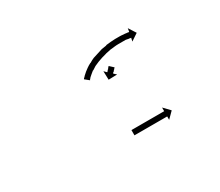

<svg xmlns="http://www.w3.org/2000/svg" viewBox="-71 -759 729 635"><g transform="rotate(-30 294.0 -441.5)"><path d="M353 -516Q353 -516 353 -516Q352 -515 352 -515Q351 -514 351 -514Q350 -513 350 -513Q350 -513 349 -512Q348 -511 348 -510Q347 -509 346 -509Q346 -508 345 -507Q345 -507 344 -506Q343 -506 342 -505Q341 -504 341 -504Q341 -503 340 -503Q340 -502 340 -502Q339 -501 339 -501Q339 -501 339 -501L349 -492L316 -491L315 -524L324 -515Q325 -515 325 -515Q325 -515 325 -515Q326 -516 326 -516Q326 -517 327 -517Q327 -517 328 -518Q329 -520 329 -520Q330 -521 330 -521Q331 -522 332 -522Q332 -523 333 -524Q334 -525 334 -525Q335 -526 335 -527Q335 -526 337 -528Q336 -528 337 -529Q338 -529 338 -530Q338 -530 339 -530Q339 -530 339 -530L353 -517Q354 -517 353 -516ZM248 -536Q248 -536 248 -536Q248 -536 248 -536Q248 -536 248 -536Q248 -536 248 -536Q251 -538 254 -542Q254 -542 254 -542Q254 -542 254 -542Q254 -542 254 -542Q254 -542 254 -542Q258 -546 263 -550Q263 -550 263 -550Q263 -550 263 -550Q263 -550 263.5 -550.5Q264 -551 264 -551Q269 -555 276 -560Q276 -560 276 -560Q276 -560 276 -560Q276 -560 276 -560Q276 -560 276 -560Q283 -565 291 -569Q291 -569 291.5 -569Q292 -569 292 -569Q292 -569 292 -569Q292 -569 292 -569Q300 -574 309 -578Q309 -578 309 -578Q309 -578 309 -578Q309 -578 309 -578Q309 -578 309 -578Q318 -581 328 -584Q328 -584 328 -584Q328 -584 328 -584Q328 -584 328 -584Q328 -584 328 -584Q337 -587 347 -590Q347 -590 347 -590Q347 -590 347 -590Q347 -590 347 -590Q347 -590 347 -590Q357 -592 366 -593Q366 -593 366 -593.5Q366 -594 366 -594Q366 -594 366 -594Q366 -594 366 -594Q376 -595 385 -596Q385 -596 385 -596Q385 -596 385 -596Q385 -596 385 -596Q385 -596 385 -596Q394 -597 402 -597Q402 -597 402 -597Q402 -597 403 -597Q403 -597 403 -597Q403 -597 403 -597Q411 -597 419 -597Q419 -597 419 -597Q419 -597 419 -597Q419 -597 419 -597Q419 -597 419 -597Q426 -597 433 -596Q433 -596 433 -596Q433 -596 433 -596Q433 -596 433 -596Q433 -596 433 -596Q439 -596 444 -595Q444 -595 444 -595Q444 -595 444 -595Q444 -595 444 -595Q444 -595 444 -595Q448 -595 451 -594Q451 -594 451 -594Q451 -594 451 -594Q451 -594 451 -594Q451 -594 451 -594Q452 -594 454 -594L456 -607L474 -579L447 -561L450 -574Q449 -574 448 -574Q448 -574 448 -574Q448 -574 448 -574Q448 -574 448 -574Q448 -574 448 -574Q445 -575 441 -575Q441 -575 441 -575Q441 -575 441 -575Q441 -575 441 -575Q441 -575 441 -575Q437 -576 431 -577Q431 -577 431 -577Q431 -577 431 -577Q431 -577 431 -577Q431 -577 431 -577Q425 -577 418 -577Q418 -577 418 -577Q418 -577 418 -577Q418 -577 418 -577Q418 -577 418 -577Q411 -577 403 -577Q403 -577 403 -577Q403 -577 403 -577Q403 -577 403 -577Q403 -577 403 -577Q395 -577 387 -576Q387 -576 387 -576Q387 -576 387 -576Q387 -576 387 -576Q387 -576 387 -576Q378 -575 369 -574Q369 -574 369 -574Q369 -574 370 -574Q370 -574 370 -574Q370 -574 370 -574Q361 -572 351 -570Q351 -570 351.5 -570Q352 -570 352 -570Q352 -570 352 -570Q352 -570 352 -570Q343 -568 334 -565Q334 -565 334 -565Q334 -565 334 -565Q334 -565 334 -565Q334 -565 334 -565Q325 -562 317 -559Q317 -559 317 -559Q317 -559 317 -559Q317 -559 317 -559Q317 -559 317 -559Q309 -556 301 -552Q301 -552 301 -552Q301 -552 301 -552Q301 -552 301 -552Q301 -552 301 -552Q294 -548 287 -543Q287 -543 287 -543Q287 -543 287 -543Q287 -544 287 -544Q287 -544 287 -544Q281 -539 276 -535Q276 -535 276 -535Q276 -535 276 -535Q276 -535 276 -535Q276 -535 276 -535Q272 -531 268 -528Q268 -528 268 -528Q268 -528 268 -528Q268 -528 268 -528Q268 -528 268 -528Q265 -525 263 -522Q263 -522 263 -522Q263 -522 263 -522Q263 -522 263 -522.5Q263 -523 263 -523Q262 -521 262 -520L246 -533Q247 -534 248 -536ZM299 -309Q300 -309 301 -309Q302 -309 303 -309Q305 -309 306.5 -309Q308 -309 310 -309Q312 -309 314 -309Q316 -309 318 -309Q320 -309 322.5 -309Q325 -309 327 -309Q330 -309 332.5 -309Q335 -309 338 -309Q340 -309 343 -309Q346 -309 349 -309Q352 -309 355 -309Q358 -309 360 -309Q363 -309 366 -309Q369 -309 372 -309Q375 -309 378 -309Q381 -309 383 -309Q386 -309 388.5 -309Q391 -309 394 -309Q396 -309 398.5 -309Q401 -309 403 -309Q405 -309 407 -309Q409 -309 411 -309Q413 -309 414.5 -309Q416 -309 418 -309Q419 -309 420 -309Q421 -309 422 -309Q422 -309 422.5 -309Q423 -309 423 -309V-323L446 -299L423 -276V-289Q423 -289 422.5 -289Q422 -289 422 -289Q421 -289 420 -289Q419 -289 418 -289Q416 -289 414.5 -289Q413 -289 411 -289Q409 -289 407 -289Q405 -289 403 -289Q401 -289 398.5 -289Q396 -289 394 -289Q391 -289 388.5 -289Q386 -289 383 -289Q381 -289 378 -289Q375 -289 372 -289Q369 -289 366 -289Q363 -289 360 -289Q358 -289 355 -289Q352 -289 349 -289Q346 -289 343 -289Q340 -289 338 -289Q335 -289 332.5 -289Q330 -289 327 -289Q325 -289 322.5 -289Q320 -289 318 -289Q316 -289 314 -289Q312 -289 310 -289Q308 -289 306.5 -289Q305 -289 303 -289Q302 -289 301 -289Q300 -289 299 -289Q299 -289 298.5 -289Q298 -289 298 -289V-309Q298 -309 298.5 -309Q299 -309 299 -309Z"/></g></svg>

Font: FRB American Cursive Just Arrows Black
Style: Bold Italic
Weight: 900
Italic angle: -25°
Version: Version 2.0;Modular Font Editor K font №1